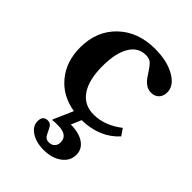

<svg xmlns="http://www.w3.org/2000/svg" viewBox="-229 -651 1021 1021"><g transform="rotate(45 282.0 -140.0)"><path d="M502 -121 528 -83Q452 2 318 5L294 62Q356 62 392.5 87Q429 112 429 155Q429 201 389 230.5Q349 260 287 260Q230 260 193 235.5Q156 211 156 174Q156 133 192 133Q206 133 215 141Q224 149 233 170Q243 194 252.5 203Q262 212 279 212Q299 212 311 199.5Q323 187 323 167Q323 113 247 113Q226 113 208 115L206 112L255 0Q156 -16 97.5 -87Q39 -158 39 -263Q39 -387 119 -463.5Q199 -540 327 -540Q417 -540 476.5 -506Q536 -472 536 -422Q536 -393 519.5 -376Q503 -359 475 -359Q433 -359 400 -410Q370 -457 355.5 -469.5Q341 -482 315 -482Q257 -482 225 -428Q193 -374 193 -277Q193 -173 231.5 -117Q270 -61 342 -61Q425 -61 502 -121Z"/></g></svg>

Font: Libre Baskerville
Style: Bold
Weight: 700
Designer: Pablo Impallari, Rodrigo Fuenzalida
Foundry: Pablo Impallari, Rodrigo Fuenzalida
Version: Version 1.000